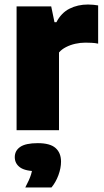

<svg xmlns="http://www.w3.org/2000/svg" viewBox="-20 -577 460 851"><path d="M53.5 0V-548.5H207L221.5 -478.5H230Q251.5 -520 288 -538.5Q324.5 -557 370 -557Q382 -557 394 -555.8Q406 -554.5 415 -553V-383.5Q402 -386.5 386.8 -387.2Q371.5 -388 358.5 -388Q336 -388 313.8 -383Q291.5 -378 272.5 -368.2Q253.5 -358.5 241.5 -344.5V0ZM92 254Q110.5 219.5 117.8 195.8Q125 172 125 146L161 182H148Q92.5 182 69 165Q45.5 148 45.5 119.5Q45.5 90.5 69.8 74Q94 57.5 147.5 57.5Q202 57.5 226.2 79Q250.5 100.5 250.5 139.5Q250.5 168 238.8 199.8Q227 231.5 208 254Z"/></svg>

Font: Encode Sans Condensed Thin ExtraBold
Style: Regular
Weight: 800
Version: Version 3.002